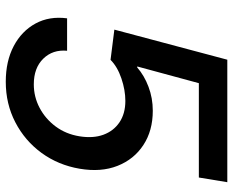

<svg xmlns="http://www.w3.org/2000/svg" viewBox="-89 -679 777 639"><g transform="rotate(90 299.5 -359.5)"><path d="M252 9.8Q183.6 9.8 133.5 -16.6Q83.5 -43 58.3 -89.1Q33.2 -135.3 41 -194.3H148.9Q144.5 -146.5 175.3 -115Q206.1 -83.5 260.7 -83.5Q302.2 -83.5 338.9 -102.8Q375.5 -122.1 400.9 -156.2Q426.3 -190.4 433.6 -235.4Q440.9 -280.8 428.5 -314.9Q416 -349.1 387 -368.7Q357.9 -388.2 315.9 -388.2Q279.8 -388.2 241 -375Q202.1 -361.8 179.2 -338.9L78.6 -351.6L178.7 -727.5H586.4L570.8 -632.8H256.8L201.2 -427.7H204.6Q231.4 -451.2 269 -465.3Q306.6 -479.5 348.6 -479.5Q415 -479.5 462.6 -448.2Q510.3 -417 532 -362.1Q553.7 -307.1 541.5 -235.8Q529.3 -164.6 488.8 -109.1Q448.2 -53.7 387 -22Q325.7 9.8 252 9.8Z"/></g></svg>

Font: Inter 17pt Medium
Style: Italic
Weight: 500
Italic angle: -9.3988°
Version: Version 4.001;git-66647c0bb